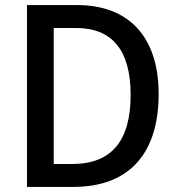

<svg xmlns="http://www.w3.org/2000/svg" viewBox="-20 -734 698 754"><path d="M603 -365C603 -593 482 -714 284 -714H86V0H268C481 0 603 -124 603 -365ZM493 -361C493 -181 418 -90 264 -90H191V-624H279C417 -624 493 -541 493 -361Z"/></svg>

Font: Noto Sans Devanagari UI SemiCondensed Medium
Style: Regular
Weight: 500
Width: 4
Designer: Jelle Bosma - Monotype Design Team
Foundry: Monotype Imaging Inc.
Version: Version 2.004